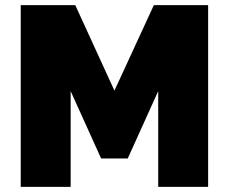

<svg xmlns="http://www.w3.org/2000/svg" viewBox="-20 -730 894 750"><path d="M793 0V-710H581L427 -376L274 -710H61V0H256V-374L375 -111H479L598 -374V0Z"/></svg>

Font: Raleway Black
Style: Regular
Weight: 900
Designer: Matt McInerney, Pablo Impallari, Rodrigo Fuenzalida
Foundry: Matt McInerney, Pablo Impallari, Rodrigo Fuenzalida
Version: Version 3.000g; ttfautohint (v1.5) -l 8 -r 28 -G 28 -x 14 -D